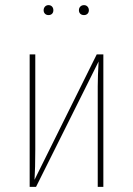

<svg xmlns="http://www.w3.org/2000/svg" viewBox="-20 -732 521 752"><path d="M169.9 -711.9Q178.7 -711.9 183.8 -706.3Q189 -700.7 189 -691.9Q189 -683.1 183.8 -678Q178.7 -672.9 169.9 -672.9Q161.6 -672.9 156.2 -678.2Q150.9 -683.6 150.9 -691.9Q150.9 -700.2 156.2 -706.1Q161.6 -711.9 169.9 -711.9ZM309.1 -711.9Q317.4 -711.9 322.8 -706.1Q328.1 -700.2 328.1 -691.9Q328.1 -683.6 322.8 -678.2Q317.4 -672.9 309.1 -672.9Q299.8 -672.9 294.4 -678.2Q289.1 -683.6 289.1 -691.9Q289.1 -700.7 294.7 -706.3Q300.3 -711.9 309.1 -711.9ZM384.8 -519V0H362.8V-394Q362.8 -433.1 366.2 -491.2L121.1 0H96.2V-519H118.2V-146Q118.2 -72.8 115.2 -27.8L358.9 -519Z"/></svg>

Font: Fira Sans Compressed Thin
Style: Regular
Weight: 100
Width: 1
Designer: Carrois Corporate & Edenspiekermann AG
Foundry: Carrois Corporate GbR & Edenspiekermann AG
Version: Version 4.203;PS 004.203;hotconv 1.0.88;makeotf.lib2.5.64775